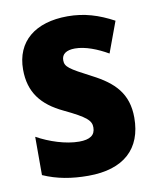

<svg xmlns="http://www.w3.org/2000/svg" viewBox="-69 -615 561 681"><g transform="rotate(-10 211.0 -275.0)"><path d="M391 -165C391 -252 345 -297 269 -336C192 -376 178 -385 178 -409C178 -431 195 -443 226 -443C263 -443 306 -426 344 -404L385 -515C331 -544 280 -560 220 -560C103 -560 32 -502 32 -401C32 -319 72 -269 148 -233C228 -195 242 -180 242 -156C242 -128 223 -115 184 -115C136 -115 78 -134 33 -159V-21C83 1 135 10 195 10C323 10 391 -53 391 -165Z"/></g></svg>

Font: Noto Sans Khmer UI Condensed ExtraBold
Style: Regular
Weight: 800
Width: 3
Designer: Danh Hong and the Monotype Design Team
Foundry: Monotype Imaging Inc.
Version: Version 2.002